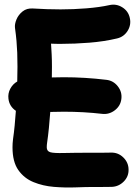

<svg xmlns="http://www.w3.org/2000/svg" viewBox="-20 -758 596 832"><path d="M16.6 -330.1Q13.7 -353.5 24.7 -373.8Q35.6 -394 54.7 -404.8Q55.7 -438 55.7 -468.8Q55.7 -503.4 54.7 -529.3Q53.7 -555.2 51.5 -580.3Q49.3 -605.5 44.9 -637.7Q43 -653.3 51.3 -673.6Q59.6 -693.8 77.9 -708.5Q96.2 -723.1 123 -721.2Q153.3 -719.2 183.3 -718.3Q213.4 -717.3 242.7 -717.3Q297.9 -717.3 355 -721.9Q412.1 -726.6 453.6 -735.8Q483.9 -742.7 510 -726.3Q536.1 -710 542.5 -680.2Q549.3 -650.4 533 -624.3Q516.6 -598.1 486.8 -591.3Q430.7 -578.1 367.2 -573Q303.7 -567.9 242.7 -567.9Q232.4 -567.9 221.7 -568.1Q210.9 -568.4 201.2 -568.8Q202.6 -545.9 203.9 -521.7Q205.1 -497.6 205.1 -468.8Q205.1 -446.3 204.6 -422.4Q229.5 -423.3 256.3 -423.3Q348.1 -423.3 440.9 -412.1Q471.2 -408.7 490.5 -384Q509.8 -359.4 505.9 -329.1Q502.4 -299.3 477.8 -280.3Q453.1 -261.2 422.9 -264.6Q342.8 -273.9 256.3 -273.9Q224.6 -273.9 197.8 -272.9Q195.3 -237.3 191.9 -203.4Q188.5 -169.4 184.1 -139.2Q182.6 -129.9 182.6 -119.6Q182.6 -103 197.8 -98.4Q212.9 -93.8 257.1 -95Q301.3 -96.2 387.2 -96.2Q406.7 -96.2 425 -96.2Q443.4 -96.2 460.9 -96.7Q491.7 -97.7 514.2 -75.9Q536.6 -54.2 537.1 -23.9Q538.1 6.8 516.1 28.8Q494.1 50.8 463.9 51.8Q444.8 52.2 425.8 52.2Q406.7 52.2 387.2 52.2Q353 52.2 307.1 54Q261.2 55.7 213.6 51.8Q166 47.9 125.2 31.2Q84.5 14.6 59.3 -21.2Q34.2 -57.1 34.2 -119.6Q34.2 -127.9 34.7 -137Q35.2 -146 36.6 -156.2Q40.5 -182.6 43.5 -213.6Q46.4 -244.6 48.8 -277.8Q20.5 -296.9 16.6 -330.1Z"/></svg>

Font: Mikhak ExtraBold
Style: Regular
Weight: 800
Designer: Amin Abedi
Version: Version 3.3